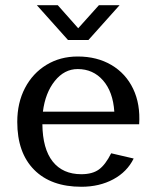

<svg xmlns="http://www.w3.org/2000/svg" viewBox="-20 -720 599 734"><path d="M417 -293H144Q153 -365 189.5 -410.5Q226 -456 277 -456Q336 -456 374 -412.5Q412 -369 417 -293ZM512 -245Q517 -322 489 -380.5Q461 -439 406 -471.5Q351 -504 277 -504Q210 -504 157.5 -472Q105 -440 75.5 -383.5Q46 -327 46 -254Q46 -136 110.5 -71Q175 -6 291 -6Q360 -6 413 -34.5Q466 -63 491 -114L405 -134Q383 -90 358 -72Q333 -54 291 -54Q220 -54 181.5 -102.5Q143 -151 142 -245ZM240 -567H318L437 -700H358L279 -612L201 -700H121Z"/></svg>

Font: LXGW Marker Gothic
Style: Regular
Weight: 400
Version: Version 1.001